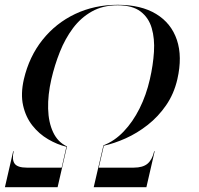

<svg xmlns="http://www.w3.org/2000/svg" viewBox="-32 -780 828 800"><path d="M246.5 -168Q206.5 -177.5 168.5 -199.8Q130.5 -222 102.8 -257.2Q75 -292.5 64.2 -340.8Q53.5 -389 67.5 -450Q89.5 -544 145 -613.8Q200.5 -683.5 281.2 -721.8Q362 -760 458.5 -760Q555.5 -760 618.5 -721.8Q681.5 -683.5 705 -613.8Q728.5 -544 707 -450Q693 -389 660.2 -341.5Q627.5 -294 583.5 -259.5Q539.5 -225 491.5 -203.5Q443.5 -182 399 -172.5V-174.5Q445 -192 483.2 -232Q521.5 -272 549.5 -328Q577.5 -384 592.5 -450Q606 -508.5 609.5 -563.8Q613 -619 600.2 -662.8Q587.5 -706.5 553.5 -732.2Q519.5 -758 458 -758Q396.5 -758 350.8 -732.2Q305 -706.5 272.2 -662.8Q239.5 -619 217.5 -563.8Q195.5 -508.5 182 -450Q167 -384.5 168.5 -327.2Q170 -270 189.5 -228.8Q209 -187.5 247 -170ZM-11.5 0 23 -150H25Q17 -115 29 -98.2Q41 -81.5 79.5 -81.5H225L245 -170H247L208 0ZM358.5 0 399 -174.5H401L379.5 -81.5H525Q563.5 -81.5 583 -98.2Q602.5 -115 610.5 -150H612.5L578 0Z"/></svg>

Font: Bodoni Moda 96pt
Style: Italic
Weight: 400
Italic angle: -13°
Version: Version 2.004